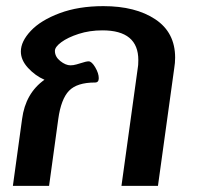

<svg xmlns="http://www.w3.org/2000/svg" viewBox="-20 -606 652 626"><path d="M551 -418Q551 -401 548 -383L495 0H376L429 -383Q431 -392 431 -410Q431 -507 314 -507Q272 -507 236.5 -495.5Q201 -484 180 -468.5Q159 -453 159 -440Q159 -421 176.5 -407Q194 -393 210 -393Q219 -393 229.5 -396Q240 -399 243 -400Q261 -406 269 -406Q279 -406 290.5 -386.5Q302 -367 302 -351Q302 -337 290 -337Q231 -337 205 -310Q179 -283 170 -218L140 0H22L52 -218Q63 -302 125 -346Q95 -359 71.5 -384.5Q48 -410 48 -438Q48 -471 80.5 -505.5Q113 -540 174.5 -563Q236 -586 317 -586Q422 -586 486.5 -543Q551 -500 551 -418Z"/></svg>

Font: Krub SemiBold
Style: Italic
Weight: 600
Italic angle: -8°
Designer: Ekaluck Peanpanawate
Foundry: Cadson Demak Co.,Ltd.
Version: Version 1.000; ttfautohint (v1.6)